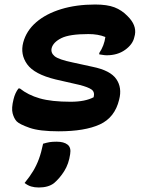

<svg xmlns="http://www.w3.org/2000/svg" viewBox="-20 -570 640 851"><path d="M402 -550Q455 -550 487.5 -537.5Q520 -525 545 -499Q586 -459 578 -416L575 -404Q568 -373 534.5 -349Q501 -325 453 -325Q445 -325 436.5 -326.5Q428 -328 420 -329V-335Q442 -368 447 -406Q415 -419 372 -419Q288 -419 252 -401Q216 -383 209 -357Q204 -336 222 -321Q240 -306 303 -293L390 -274Q469 -258 495.5 -219.5Q522 -181 508 -128Q489 -49 422.5 -18.5Q356 12 240 12Q155 12 111 -3.5Q67 -19 54 -32Q42 -45 36 -67.5Q30 -90 40 -130Q47 -159 62 -178H68Q104 -149 156 -134Q208 -119 293 -119Q357 -119 395 -139Q401 -162 386 -173Q371 -184 331 -194L226 -218Q132 -241 100.5 -285Q69 -329 83 -382Q97 -434 140.5 -471.5Q184 -509 251 -529.5Q318 -550 402 -550ZM171 67Q188 62 200 60Q212 58 231 58Q263 58 279.5 71Q296 84 291 113Q285 156 265 188Q245 220 219 242Q194 261 152 261Q133 261 118 256.5Q103 252 89 241Q112 213 127 188Q142 163 152.5 134.5Q163 106 171 67Z"/></svg>

Font: Recursive Mn Csl St
Style: Bold Italic
Weight: 700
Italic angle: -15°
Monospace: yes
Version: Version 1.079;hotconv 1.0.112;makeotfexe 2.5.65598; ttfautoh